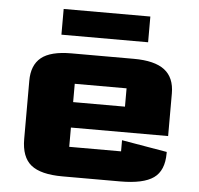

<svg xmlns="http://www.w3.org/2000/svg" viewBox="-51 -745 834 803"><g transform="rotate(5 366.5 -344.0)"><path d="M67.1 -137V-381.5Q67.1 -447.1 106.2 -478.9Q145.4 -510.8 232.9 -510.8H494.6Q582.3 -510.8 624 -478.8Q665.7 -446.8 665.7 -380.5V-201.5H257.6V-120.6Q257.6 -120.6 257.6 -120.6Q257.6 -120.6 257.6 -120.6H475.2Q475.2 -120.6 475.2 -120.6Q475.2 -120.6 475.2 -120.6V-167.4L665.7 -134.8V-128.9Q665.7 -56.2 622.6 -25.6Q579.5 5 482.6 5H240.2Q148.8 5 107.9 -28Q67.1 -61 67.1 -137ZM257.6 -308.3H475.2V-385.2Q475.2 -385.2 475.2 -385.2Q475.2 -385.2 475.2 -385.2H257.6Q257.6 -385.2 257.6 -385.2Q257.6 -385.2 257.6 -385.2ZM184.2 -585V-693H548.1V-585Z"/></g></svg>

Font: Science Gothic
Style: Regular
Weight: 400
Designer: Thomas Phinney, Vassil Kateliev, Brandon Buerkle
Foundry: Font Detective LLC
Version: Version 1.018